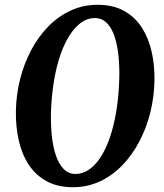

<svg xmlns="http://www.w3.org/2000/svg" viewBox="-20 -773 686 803"><path d="M285.5 10Q220.5 10 174.8 -15.2Q129 -40.5 100.2 -84.2Q71.5 -128 58.5 -185.5Q45.5 -243 46.5 -308Q47.5 -376.5 64 -441.8Q80.5 -507 110.5 -563.5Q140.5 -620 182.2 -662.5Q224 -705 276 -729Q328 -753 387.5 -753Q452.5 -753 498.2 -727.8Q544 -702.5 572.5 -658.5Q601 -614.5 614 -557.8Q627 -501 626 -438Q625 -369 608.8 -303.2Q592.5 -237.5 562.5 -180.8Q532.5 -124 490.8 -81Q449 -38 397 -14Q345 10 285.5 10ZM295.5 -45.5Q326 -45.5 352.8 -64Q379.5 -82.5 401.5 -116.8Q423.5 -151 439.8 -198.8Q456 -246.5 466 -305.8Q476 -365 478.5 -433Q480.5 -487 476 -534.8Q471.5 -582.5 459.5 -619.2Q447.5 -656 426.8 -676.8Q406 -697.5 376 -697.5Q346 -697.5 320 -679Q294 -660.5 272 -626.8Q250 -593 233.2 -545.2Q216.5 -497.5 206.5 -439Q196.5 -380.5 193.5 -313.5Q191.5 -258 196.2 -209.8Q201 -161.5 213.2 -124.5Q225.5 -87.5 246 -66.5Q266.5 -45.5 295.5 -45.5Z"/></svg>

Font: Merriweather 24pt
Style: Bold Italic
Weight: 700
Italic angle: -7.8°
Designer: Eben Sorkin
Foundry: Eben Sorkin
Version: Version 2.101